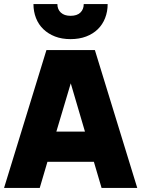

<svg xmlns="http://www.w3.org/2000/svg" viewBox="-20 -927 697 947"><path d="M0 0Q52 -168 104.5 -340Q157 -512 209 -680Q268 -680 328.5 -680Q389 -680 448 -680Q500 -512 552.5 -340Q605 -168 657 0Q614 0 569.5 0Q525 0 481 0Q471 -32 462 -64.5Q453 -97 443 -129Q386 -129 328.5 -129Q271 -129 214 -129Q204 -97 195 -64.5Q186 -32 176 0Q133 0 88.5 0Q44 0 0 0ZM258 -278Q293 -278 328.5 -278Q364 -278 399 -278Q382 -337 364 -397Q346 -457 329 -516Q312 -457 293.5 -397Q275 -337 258 -278ZM328 -734Q328 -734 328 -734Q328 -734 328 -734Q285 -734 251.5 -747Q218 -760 194 -783Q170 -806 157.5 -838Q145 -870 145 -907Q174 -907 204 -907Q234 -907 263 -907Q263 -881 280 -865Q297 -849 328 -849Q360 -849 376.5 -865Q393 -881 393 -907Q422 -907 452 -907Q482 -907 511 -907Q511 -870 498.5 -838Q486 -806 462.5 -783Q439 -760 405 -747Q371 -734 328 -734Z"/></svg>

Font: Tilt Warp
Style: Regular
Weight: 400
Designer: Andy Clymer
Foundry: Andy Clymer
Version: Version 1.000